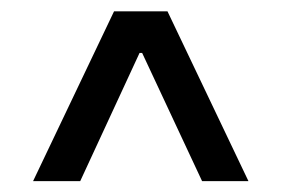

<svg xmlns="http://www.w3.org/2000/svg" viewBox="-20 -725 509 347"><path d="M186.1 -704.5H282.7L429 -397.7H345.2L236.9 -629.3H232.2L125 -397.7H39.8Z"/></svg>

Font: Interop
Style: Regular
Weight: 400
Designer: Rasmus Andersson, Google, Jang Haemin
Foundry: jhaemin
Version: Version 1.008